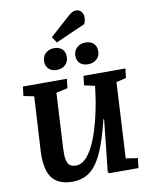

<svg xmlns="http://www.w3.org/2000/svg" viewBox="-119 -1244 1038 1341"><g transform="rotate(-10 400.0 -573.0)"><path d="M678 -82 762 -69 754 0H545L538 -12L577 -378H572Q546 -272 518.5 -197.5Q491 -123 457.5 -76Q424 -29 381.5 -7.5Q339 14 285 14Q219 14 176.5 -12.5Q134 -39 116 -94Q98 -149 102 -233L124 -620L50 -635L58 -701H370L362 -635L281 -618L260 -230Q257 -180 262.5 -149.5Q268 -119 284 -106Q300 -93 329 -93Q364 -93 394.5 -122Q425 -151 449.5 -200Q474 -249 493.5 -311Q513 -373 527 -439.5Q541 -506 549 -569L555 -618L480 -635L488 -701H785L777 -635L707 -618ZM234 -848Q234 -883 258 -905Q282 -927 317 -927Q355 -927 375.5 -907.5Q396 -888 396 -853Q396 -818 372.5 -796Q349 -774 312 -774Q276 -774 255 -794Q234 -814 234 -848ZM456 -849Q456 -884 480.5 -906Q505 -928 540 -928Q578 -928 598.5 -908Q619 -888 619 -854Q619 -818 595 -796.5Q571 -775 535 -775Q498 -775 477 -794.5Q456 -814 456 -849ZM461 -1134Q477 -1148 489 -1154Q501 -1160 516 -1160Q536 -1160 551 -1144.5Q566 -1129 566 -1101Q566 -1092 563.5 -1079.5Q561 -1067 556 -1056L345 -963L317 -1005Z"/></g></svg>

Font: Literata
Style: Bold Italic
Weight: 700
Italic angle: -2°
Designer: Latin by Veronika Burian and Jose Scaglione. Greek by Irene Vlachou. Cyrillic by Vera Evstafieva
Foundry: TypeTogether
Version: Version 3.103;gftools[0.9.29]